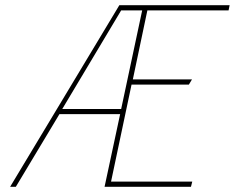

<svg xmlns="http://www.w3.org/2000/svg" viewBox="-20 -720 905 740"><path d="M383 0H716L721 -20H408L487 -394H708L720 -414H492L548 -680H861L865 -700H440L19 0H41L209 -280H443ZM220 -300 447 -680H528L447 -300Z"/></svg>

Font: Advent Pro Thin
Style: Italic
Weight: 250
Italic angle: -12°
Version: Version 3.000